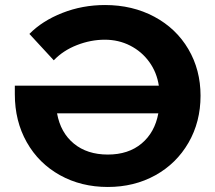

<svg xmlns="http://www.w3.org/2000/svg" viewBox="-20 -732 857 764"><path d="M778 -351Q778 -247 730 -164Q682 -81 598 -34.5Q514 12 409 12Q303 12 218.5 -35Q134 -82 86.5 -166Q39 -250 39 -357V-391H612Q604 -444 574 -485.5Q544 -527 498 -550.5Q452 -574 397 -574Q341 -574 286 -552.5Q231 -531 194 -492L97 -597Q148 -649 228 -680.5Q308 -712 398 -712Q507 -712 594 -665.5Q681 -619 729.5 -536.5Q778 -454 778 -351ZM610 -281H207Q221 -204 274 -160.5Q327 -117 409 -117Q491 -117 543.5 -161Q596 -205 610 -281Z"/></svg>

Font: Idrija
Style: Bold
Weight: 700
Designer: Julieta Ulanovsky
Foundry: Julieta Ulanovsky
Version: Version 7.200